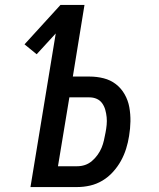

<svg xmlns="http://www.w3.org/2000/svg" viewBox="-20 -755 640 775"><path d="M103 0 205 -620 128 -536 79 -576 224 -735H321L274 -446H341Q371 -446 398.5 -439Q426 -432 447.5 -415.5Q469 -399 483 -374.5Q497 -350 502 -322Q507 -294 506.5 -265Q506 -236 501 -206Q497 -180 489 -154.5Q481 -129 468 -105.5Q455 -82 436 -61Q417 -40 393.5 -26Q370 -12 344 -6Q318 0 292 0ZM292 -84Q308 -84 323 -89Q338 -94 351 -105Q364 -116 374 -130Q384 -144 390 -158.5Q396 -173 399.5 -188.5Q403 -204 406 -220Q409 -235 410.5 -251Q412 -267 410.5 -282Q409 -297 405 -311.5Q401 -326 392.5 -338Q384 -350 370.5 -356Q357 -362 341 -362H260L214 -84Z"/></svg>

Font: Iosevka Md Ex Obl
Style: Regular
Weight: 500
Width: 7
Italic angle: -9°
Monospace: yes
Designer: Belleve Invis
Foundry: Belleve Invis
Version: Version 32.5.0; ttfautohint (v1.8.4)